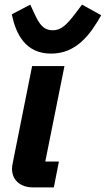

<svg xmlns="http://www.w3.org/2000/svg" viewBox="-20 -811 458 831"><path d="M201 -579C310 -579 370 -660 418 -745L335 -791L307 -754C270 -705 245 -680 209 -680C167 -680 150 -707 129 -752L111 -791L31 -749C48 -667 88 -579 201 -579ZM213 0 235 -112H176L259 -525H119L35 -105C33 -95 32 -88 32 -80C32 -32 68 0 122 0Z"/></svg>

Font: Braiins Sans
Style: Bold Italic
Weight: 700
Italic angle: -11.31°
Designer: Mike Abbink, Paul van der Laan, Pieter van Rosmalen, Jiri Chlebus, Lubos Buracinsky
Foundry: Bold Monday, Sudetype
Version: Version 1.000;hotconv 1.0.109;makeotfexe 2.5.65596